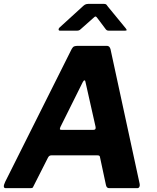

<svg xmlns="http://www.w3.org/2000/svg" viewBox="-26 -981 817 1001"><path d="M4 0Q-5 0 -6 -8Q-7 -16 1 -33L348 -726Q354 -737 361.5 -739.5Q369 -742 380 -742H530Q541 -742 546 -734Q551 -726 552 -716L702 -23Q704 -15 701 -7.5Q698 0 689 0H543Q529 0 526 -18L495 -163Q494 -171 483 -171H241Q230 -171 224 -159L148 -9Q146 -3 142.5 -1.5Q139 0 130 0H4ZM461 -304Q476 -304 472 -321L420 -552Q419 -562 414.5 -562Q410 -562 405 -552L289 -319Q285 -309 286.5 -306.5Q288 -304 295 -304ZM522 -833 483 -885Q476 -895 472 -895Q468 -895 458 -885L396 -830Q390 -824 385 -822.5Q380 -821 372 -821H288Q280 -821 279.5 -826.5Q279 -832 284 -837L409 -951Q417 -958 424 -959.5Q431 -961 443 -961H515Q525 -961 529.5 -956Q534 -951 537 -946L629 -834Q636 -825 634 -823Q632 -821 622 -821H542Q534 -821 530 -824Q526 -827 522 -833Z"/></svg>

Font: Libre Franklin
Style: Bold Italic
Weight: 700
Italic angle: -8°
Designer: Pablo Impallari, Rodrigo Fuenzalida, Nhung Nguyen
Foundry: Impallari Type
Version: Version 3.000